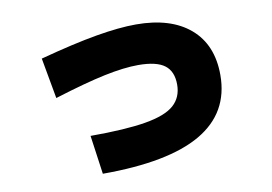

<svg xmlns="http://www.w3.org/2000/svg" viewBox="-67 -674 1133 799"><g transform="rotate(-10 500.0 -274.0)"><path d="M284 -144Q432 -144 517.5 -158.5Q603 -173 639.5 -205.5Q676 -238 676 -292Q676 -348 641.5 -374Q607 -400 530 -400Q470 -400 386.5 -382.5Q303 -365 171 -324L140 -496Q282 -534 380.5 -551Q479 -568 550 -568Q697 -568 778.5 -498Q860 -428 860 -300Q860 -140 722.5 -60Q585 20 307 20Z"/></g></svg>

Font: M PLUS 2 Thin Black
Style: Regular
Weight: 900
Version: Version 1.001